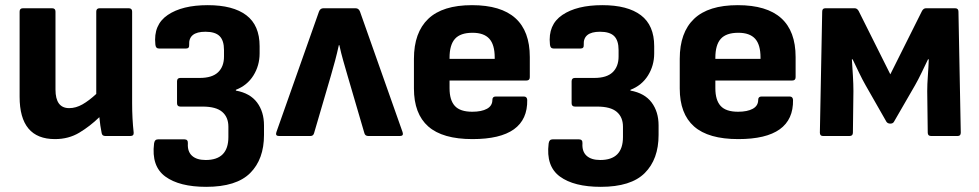

<svg xmlns="http://www.w3.org/2000/svg" viewBox="-20 -527 3793 744"><path d="M193 12Q56 12 56 -152V-482Q56 -495 69 -495H182Q195 -495 195 -482V-180Q195 -108 248 -108Q274 -108 299.5 -122.5Q325 -137 353 -163V-482Q353 -495 366 -495H479Q492 -495 492 -482V-127Q492 -97 493.5 -68.5Q495 -40 498 -13Q499 0 485 0H388Q376 0 374 -11Q368 -40 365 -73Q329 -38 287.5 -13Q246 12 193 12Z M779 197Q675 197 620.5 157Q566 117 577 29Q579 13 592 13H695Q709 13 708 29Q706 60 724 76.5Q742 93 777 93Q865 93 865 4V-36Q865 -73 841 -93.5Q817 -114 765 -114H679Q666 -114 666 -127V-212Q666 -225 679 -225H754Q802 -225 825 -247Q848 -269 848 -308V-333Q848 -370 831 -387Q814 -404 776 -404Q710 -404 713 -353Q714 -339 701 -339H596Q583 -339 582 -355Q574 -431 630 -469Q686 -507 785 -507Q883 -507 934.5 -468Q986 -429 986 -348V-320Q986 -273 962 -234.5Q938 -196 894 -179V-176Q949 -166 976 -130Q1003 -94 1003 -41V-4Q1003 90 949.5 143.5Q896 197 779 197Z M1061 0Q1046 0 1051 -15L1216 -482Q1221 -495 1233 -495H1358Q1370 -495 1375 -482L1540 -15Q1545 0 1530 0H1407Q1395 0 1392 -11L1327 -233Q1318 -264 1310 -292Q1302 -320 1295 -352H1293Q1286 -320 1278.5 -292Q1271 -264 1262 -233L1197 -11Q1194 0 1183 0Z M1811 12Q1695 12 1639.5 -37Q1584 -86 1584 -184V-299Q1584 -401 1639.5 -454Q1695 -507 1809 -507Q2033 -507 2033 -306V-228Q2033 -215 2020 -215H1722V-185Q1722 -139 1742.5 -116.5Q1763 -94 1810 -94Q1846 -94 1867 -105.5Q1888 -117 1888 -140Q1888 -153 1901 -153H2010Q2022 -153 2023 -140Q2026 12 1811 12ZM1722 -299H1897V-304Q1897 -354 1876 -377Q1855 -400 1811 -400Q1764 -400 1743 -376.5Q1722 -353 1722 -303Z M2308 197Q2204 197 2149.5 157Q2095 117 2106 29Q2108 13 2121 13H2224Q2238 13 2237 29Q2235 60 2253 76.5Q2271 93 2306 93Q2394 93 2394 4V-36Q2394 -73 2370 -93.5Q2346 -114 2294 -114H2208Q2195 -114 2195 -127V-212Q2195 -225 2208 -225H2283Q2331 -225 2354 -247Q2377 -269 2377 -308V-333Q2377 -370 2360 -387Q2343 -404 2305 -404Q2239 -404 2242 -353Q2243 -339 2230 -339H2125Q2112 -339 2111 -355Q2103 -431 2159 -469Q2215 -507 2314 -507Q2412 -507 2463.5 -468Q2515 -429 2515 -348V-320Q2515 -273 2491 -234.5Q2467 -196 2423 -179V-176Q2478 -166 2505 -130Q2532 -94 2532 -41V-4Q2532 90 2478.5 143.5Q2425 197 2308 197Z M2841 12Q2725 12 2669.5 -37Q2614 -86 2614 -184V-299Q2614 -401 2669.5 -454Q2725 -507 2839 -507Q3063 -507 3063 -306V-228Q3063 -215 3050 -215H2752V-185Q2752 -139 2772.5 -116.5Q2793 -94 2840 -94Q2876 -94 2897 -105.5Q2918 -117 2918 -140Q2918 -153 2931 -153H3040Q3052 -153 3053 -140Q3056 12 2841 12ZM2752 -299H2927V-304Q2927 -354 2906 -377Q2885 -400 2841 -400Q2794 -400 2773 -376.5Q2752 -353 2752 -303Z M3169 0Q3157 0 3157 -13L3166 -482Q3166 -495 3178 -495H3292Q3301 -495 3307 -485L3430 -239L3553 -485Q3559 -495 3568 -495H3681Q3694 -495 3694 -482L3703 -13Q3703 0 3691 0H3588Q3575 0 3575 -13L3573 -174Q3573 -200 3575.5 -234Q3578 -268 3579 -297H3576Q3564 -272 3551 -245Q3538 -218 3526 -197L3444 -55Q3440 -48 3430 -48Q3420 -48 3415 -55L3334 -197Q3322 -218 3309 -245Q3296 -272 3284 -297H3281Q3283 -268 3285 -234Q3287 -200 3287 -174L3285 -13Q3285 0 3272 0Z"/></svg>

Font: Sofia Sans ExtraBold
Style: Regular
Weight: 800
Designer: Botio Nikoltchev, Ani Petrova
Foundry: lettersoup
Version: Version 4.101; ttfautohint (v1.8.4.7-5d5b)